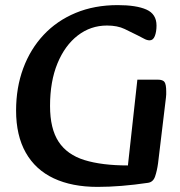

<svg xmlns="http://www.w3.org/2000/svg" viewBox="-20 -716 705 752"><path d="M362 16Q262 16 190.5 -17.5Q119 -51 81 -118Q43 -185 43 -283Q43 -373 71 -448.5Q99 -524 151 -579.5Q203 -635 276.5 -665.5Q350 -696 441 -696Q514 -696 553.5 -678.5Q593 -661 593 -616Q593 -592 586.5 -575Q580 -558 566 -558Q556 -558 545 -564Q534 -570 520 -577Q496 -589 468 -602.5Q440 -616 399 -616Q335 -616 284.5 -577Q234 -538 205 -467.5Q176 -397 176 -301Q176 -212 209.5 -161Q243 -110 311 -89Q379 -68 481 -68L518 -404H598Q618 -404 624.5 -394.5Q631 -385 631 -358Q631 -352 631 -346Q631 -340 630 -334L599 -76Q595 -47 587.5 -25Q580 -3 560 0Q506 8 456.5 12Q407 16 362 16Z"/></svg>

Font: Alkatra
Style: Regular
Weight: 400
Designer: Suman Bhandary
Version: Version 1.100;gftools[0.9.22]